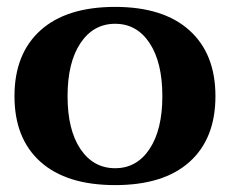

<svg xmlns="http://www.w3.org/2000/svg" viewBox="-20 -527 668 557"><path d="M22 -248Q22 -371 97.5 -439Q173 -507 314 -507Q454 -507 529.5 -439Q605 -371 605 -248Q605 -125 530 -57.5Q455 10 314 10Q173 10 97.5 -57.5Q22 -125 22 -248ZM451 -248Q451 -346 414 -402Q377 -458 314 -458Q251 -458 213.5 -402Q176 -346 176 -248Q176 -150 213.5 -94.5Q251 -39 314 -39Q377 -39 414 -95Q451 -151 451 -248Z"/></svg>

Font: Trirong Bold
Style: Regular
Weight: 700
Designer: Katatrad Team
Foundry: CadsonDemak
Version: Version 1.000